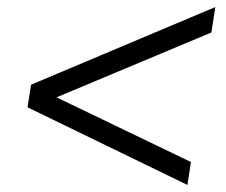

<svg xmlns="http://www.w3.org/2000/svg" viewBox="-20 -559 640 544"><path d="M511 -35 58 -255 68 -319 590 -539 579 -467 92 -263 99 -303 521 -100Z"/></svg>

Font: Nunito Sans 12pt
Style: Italic
Weight: 400
Italic angle: -9°
Designer: Vernon Adams
Foundry: Vernon Adams
Version: Version 3.101;gftools[0.9.27]